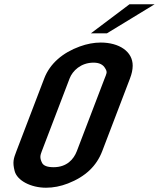

<svg xmlns="http://www.w3.org/2000/svg" viewBox="-20 -872 786 898"><path d="M451 -673C419.3 -673 386.5 -666.8 352.7 -654.5C273.8 -625.8 213.6 -575.2 186.8 -505L56.8 -165C43.5 -130.2 37.8 -114.3 48.4 -72.5C59.7 -27.6 124.3 6 195.2 6C229.4 6 263.6 -0.7 297.9 -14C379.3 -45.7 431.4 -95.2 458.1 -165L588 -505C596.2 -526.3 600.4 -546 600.6 -564C601.4 -631.2 537.1 -673 451 -673ZM472.2 -552C483.8 -533.9 477.9 -527.6 469.3 -505L339.3 -165C324.9 -127.2 292.6 -90 230.7 -90C201.5 -90 183.5 -96.8 176.6 -110.5C164.9 -133.9 168.1 -145.4 175.6 -165L305.5 -505C319.2 -540.7 358.2 -579 417.5 -579C444.2 -579 462.4 -570 472.2 -552ZM404.9 -716H479.9L703.1 -852H585.6Z"/></svg>

Font: Din Kursivschrift
Style: Breit
Weight: 400
Version: Version 1.089